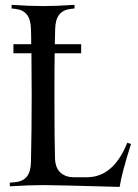

<svg xmlns="http://www.w3.org/2000/svg" viewBox="-20 -752 559 775"><path d="M19.5 0V-14.6L40.5 -16.6Q72.8 -19.5 88.6 -39.6Q104.5 -59.6 105 -100.1Q107.9 -227.1 107.9 -366.2Q107.9 -439.5 106.9 -537.1H34.2V-573.7H106Q106 -584 105.7 -603.5Q105.5 -623 105 -632.3Q104.5 -672.9 88.6 -692.9Q72.8 -712.9 40.5 -716.3L26.9 -717.8V-732.4Q101.6 -727.5 153.8 -727.5Q206.1 -727.5 280.8 -732.4V-717.8L267.1 -716.3Q234.9 -712.9 219 -692.9Q203.1 -672.9 202.6 -632.3Q202.1 -606 201.2 -573.7H307.6V-537.1H200.7Q199.7 -488.3 199.7 -366.2Q199.7 -181.6 202.1 -111.8Q203.6 -73.7 224.1 -55.2Q244.6 -36.6 278.3 -36.6H330.6Q438 -36.6 493.7 -175.8L508.8 -170.9Q472.2 -56.2 462.9 2.4Q202.1 -4.9 153.8 -4.9Q101.1 -4.9 19.5 0Z"/></svg>

Font: Flanker
Style: Regular
Weight: 400
Designer: Flanker
Foundry: Flanker
Version: Version 2.027